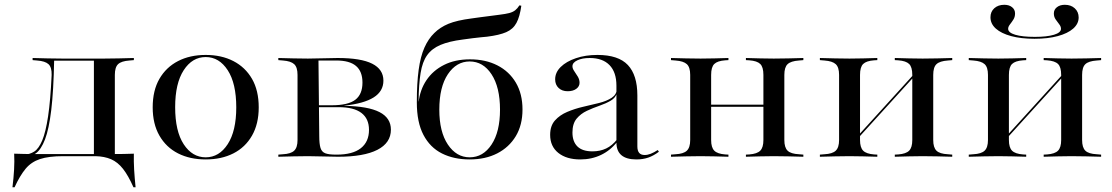

<svg xmlns="http://www.w3.org/2000/svg" viewBox="-20 -658 4670 806"><path d="M244.4 -2.4Q184.7 -2.4 148 9.7Q111.3 21.8 87.5 50.4Q63.7 79 41.1 128.2H32.3Q37.1 89.5 39.1 54.4Q41.1 19.4 39.5 -12.9Q61.3 -12.1 83.5 -11.7Q105.6 -11.3 128.2 -11.3H244.4H399.2V-2.4ZM79.8 1.6 81.5 -8.9Q104.8 -9.7 123.8 -21.8Q142.7 -33.9 157.3 -68.5Q171.8 -103.2 181.9 -169.8Q191.9 -236.3 196.8 -343.5Q197.6 -375.8 183.5 -388.7Q169.4 -401.6 135.5 -404L116.9 -405.6V-414.5Q150.8 -413.7 179.4 -412.9Q208.1 -412.1 241.1 -412.1H242.7H417.7Q450 -412.1 479 -412.9Q508.1 -413.7 541.9 -414.5V-405.6L523.4 -404Q489.5 -401.6 475.8 -388.7Q462.1 -375.8 462.1 -343.5V-207.3H374.2V-405.6L376.6 -403.2H204L207.3 -404.8Q204.8 -276.6 195.2 -196.4Q185.5 -116.1 169 -73Q152.4 -29.8 130.2 -14.1Q108.1 1.6 79.8 1.6ZM374.2 -2.4V-207.3H462.1V-2.4ZM374.2 -2.4 375 -10.5 444.4 -11.3H380.6H454.8Q476.6 -11.3 498.4 -11.7Q520.2 -12.1 541.9 -12.9Q541.1 19.4 543.1 54.4Q545.2 89.5 549.2 128.2H540.3Q518.5 79 496.4 50.8Q474.2 22.6 446.4 10.5Q418.5 -1.6 380.6 -2.4Z M843.5 11.3Q777.4 11.3 727.4 -14.1Q677.4 -39.5 649.2 -88.7Q621 -137.9 621 -207.3Q621 -278.2 649.2 -327Q677.4 -375.8 727.4 -401.6Q777.4 -427.4 843.5 -427.4Q909.7 -427.4 959.7 -401.6Q1009.7 -375.8 1037.9 -327Q1066.1 -278.2 1066.1 -207.3Q1066.1 -137.9 1037.9 -88.7Q1009.7 -39.5 959.7 -14.1Q909.7 11.3 843.5 11.3ZM843.5 2.4Q900 2.4 935.9 -52.8Q971.8 -108.1 971.8 -207.3Q971.8 -308.1 935.9 -363.3Q900 -418.5 843.5 -418.5Q787.1 -418.5 751.2 -363.3Q715.3 -308.1 715.3 -208.1Q715.3 -107.3 751.2 -52.4Q787.1 2.4 843.5 2.4Z M1272.6 -2.4Q1240.3 -2.4 1211.7 -1.6Q1183.1 -0.8 1148.4 0V-8.9L1167.7 -10.5Q1200.8 -12.1 1214.9 -25.4Q1229 -38.7 1229 -70.2V-343.5Q1229 -375.8 1214.9 -388.7Q1200.8 -401.6 1167.7 -404L1148.4 -405.6V-414.5Q1183.1 -413.7 1211.7 -412.9Q1240.3 -412.1 1272.6 -412.1Q1305.6 -412.1 1337.1 -413.3Q1368.5 -414.5 1397.6 -414.5Q1495.2 -414.5 1542.3 -390.7Q1589.5 -366.9 1589.5 -319.4Q1589.5 -275 1548.8 -249.2Q1508.1 -223.4 1425.8 -214.5V-213.7Q1525 -212.1 1573 -187.5Q1621 -162.9 1621 -113.7Q1621 -58.1 1564.1 -29Q1507.3 0 1399.2 0Q1369.4 0 1337.5 -1.2Q1305.6 -2.4 1273.4 -2.4ZM1320.2 -87.1Q1320.2 -54 1325.4 -37.1Q1330.6 -20.2 1345.6 -14.5Q1360.5 -8.9 1390.3 -8.9H1393.5Q1460.5 -8.9 1494.8 -35.9Q1529 -62.9 1529 -112.9Q1529 -159.7 1497.2 -183.9Q1465.3 -208.1 1401.6 -208.1H1288.7V-216.1H1372.6Q1441.1 -216.1 1471.4 -239.1Q1501.6 -262.1 1501.6 -311.3Q1501.6 -358.1 1474.6 -381Q1447.6 -404 1391.9 -404H1314.5L1316.9 -405.6Z M1951.6 11.3Q1885.5 11.3 1835.5 -13.7Q1785.5 -38.7 1757.7 -91.5Q1729.8 -144.4 1729.8 -228.2Q1729.8 -308.9 1737.5 -364.9Q1745.2 -421 1761.7 -458.1Q1778.2 -495.2 1803.2 -519.4Q1827.4 -543.5 1862.5 -558.1Q1897.6 -572.6 1959.7 -580.6Q1975.8 -583.1 1998 -585.9Q2020.2 -588.7 2041.5 -591.5Q2062.9 -594.4 2075.8 -596Q2102.4 -599.2 2117.7 -603.2Q2133.1 -607.3 2142.7 -614.9Q2152.4 -622.6 2160.5 -635.5L2168.5 -633.9Q2162.1 -587.9 2148 -561.7Q2133.9 -535.5 2105.2 -523Q2076.6 -510.5 2025 -504Q2015.3 -503.2 1999.6 -501.6Q1983.9 -500 1964.1 -497.6Q1944.4 -495.2 1921.8 -491.9Q1865.3 -484.7 1829 -469.4Q1792.7 -454 1773 -426.2Q1753.2 -398.4 1745.6 -351.2Q1737.9 -304 1737.1 -232.3H1742.7L1737.1 -226.6Q1742.7 -280.6 1770.2 -321.4Q1797.6 -362.1 1844 -385.5Q1890.3 -408.9 1953.2 -408.9Q2018.5 -408.9 2068.1 -383.5Q2117.7 -358.1 2145.6 -310.9Q2173.4 -263.7 2173.4 -198.4Q2173.4 -133.1 2145.2 -86.3Q2116.9 -39.5 2067.3 -14.1Q2017.7 11.3 1951.6 11.3ZM1951.6 2.4Q2008.1 2.4 2043.5 -51.2Q2079 -104.8 2079 -197.6Q2079 -291.9 2043.5 -346Q2008.1 -400 1951.6 -400Q1896 -400 1860.1 -346.4Q1824.2 -292.7 1824.2 -197.6Q1824.2 -104.8 1860.1 -51.2Q1896 2.4 1951.6 2.4Z M2567.7 -207.3V-298.4Q2567.7 -354.8 2538.7 -384.7Q2509.7 -414.5 2455.6 -414.5Q2424.2 -414.5 2403.6 -404.8Q2383.1 -395.2 2383.1 -379.8Q2383.1 -370.2 2390.7 -359.3Q2398.4 -348.4 2405.6 -336.3Q2412.9 -324.2 2412.9 -310.5Q2412.9 -295.2 2399.2 -285.1Q2385.5 -275 2362.9 -275Q2339.5 -275 2325 -288.7Q2310.5 -302.4 2310.5 -325Q2310.5 -354 2333.9 -377Q2357.3 -400 2397.6 -413.7Q2437.9 -427.4 2487.9 -427.4Q2575.8 -427.4 2615.7 -385.1Q2655.6 -342.7 2655.6 -257.3V-207.3ZM2416.1 11.3Q2358.1 11.3 2323.8 -16.1Q2289.5 -43.5 2289.5 -91.9Q2289.5 -129.8 2309.7 -152.4Q2329.8 -175 2361.3 -188.3Q2392.7 -201.6 2427.8 -209.7Q2462.9 -217.7 2495.2 -225.8Q2527.4 -233.9 2548 -247.6Q2568.5 -261.3 2569.4 -283.9L2570.2 -268.5Q2564.5 -247.6 2544 -235.5Q2523.4 -223.4 2496.4 -214.1Q2469.4 -204.8 2443.5 -192.7Q2417.7 -180.6 2400.4 -159.7Q2383.1 -138.7 2383.1 -101.6Q2383.1 -63.7 2404 -43.1Q2425 -22.6 2466.9 -22.6Q2499.2 -22.6 2524.6 -34.7Q2550 -46.8 2571 -73.4V-62.9Q2542.7 -26.6 2503.2 -7.7Q2463.7 11.3 2416.1 11.3ZM2655.6 -43.5Q2655.6 -25 2663.3 -16.1Q2671 -7.3 2686.3 -7.3Q2698.4 -7.3 2711.7 -12.5Q2725 -17.7 2741.1 -28.2L2746 -21Q2723.4 -4 2701.2 3.6Q2679 11.3 2651.6 11.3Q2609.7 11.3 2588.7 -6.5Q2567.7 -24.2 2567.7 -59.7V-207.3H2655.6Z M3228.2 -2.4Q3198.4 -2.4 3171.4 -1.6Q3144.4 -0.8 3111.3 0V-8.9L3125.8 -9.7Q3158.1 -12.1 3171.4 -25.4Q3184.7 -38.7 3184.7 -70.2V-207.3H3272.6V-70.2Q3272.6 -38.7 3286.3 -25.4Q3300 -12.1 3333.9 -10.5L3352.4 -8.9V0Q3318.5 -0.8 3289.9 -1.6Q3261.3 -2.4 3228.2 -2.4ZM2921 -2.4Q2888.7 -2.4 2860.1 -1.6Q2831.5 -0.8 2796.8 0V-8.9L2816.1 -10.5Q2849.2 -12.1 2863.3 -25.4Q2877.4 -38.7 2877.4 -70.2V-343.5Q2877.4 -375.8 2863.3 -388.7Q2849.2 -401.6 2816.1 -404L2796.8 -405.6V-414.5Q2831.5 -413.7 2860.1 -412.9Q2888.7 -412.1 2921 -412.1Q2951.6 -412.1 2978.6 -412.9Q3005.6 -413.7 3037.9 -414.5V-405.6L3024.2 -404.8Q2991.9 -402.4 2978.6 -389.5Q2965.3 -376.6 2965.3 -343.5V-70.2Q2965.3 -38.7 2978.6 -25.4Q2991.9 -12.1 3024.2 -9.7L3037.9 -8.9V0Q3005.6 -0.8 2978.6 -1.6Q2951.6 -2.4 2921 -2.4ZM3184.7 -207.3V-343.5Q3184.7 -376.6 3171.4 -389.5Q3158.1 -402.4 3125.8 -404.8L3111.3 -405.6V-414.5Q3144.4 -413.7 3171.4 -412.9Q3198.4 -412.1 3228.2 -412.1Q3261.3 -412.1 3289.9 -412.9Q3318.5 -413.7 3352.4 -414.5V-405.6L3333.9 -404Q3300 -401.6 3286.3 -388.7Q3272.6 -375.8 3272.6 -343.5V-207.3ZM2934.7 -209.7V-218.5H3216.1V-209.7Z M3853.2 -2.4Q3823.4 -2.4 3796.4 -1.6Q3769.4 -0.8 3736.3 0V-8.9L3750.8 -9.7Q3783.1 -12.1 3796.4 -25.4Q3809.7 -38.7 3809.7 -70.2V-207.3H3897.6V-70.2Q3897.6 -38.7 3911.3 -25.4Q3925 -12.1 3958.9 -10.5L3977.4 -8.9V0Q3943.5 -0.8 3914.9 -1.6Q3886.3 -2.4 3853.2 -2.4ZM3546 -2.4Q3513.7 -2.4 3485.1 -1.6Q3456.5 -0.8 3421.8 0V-8.9L3441.1 -10.5Q3474.2 -12.1 3488.3 -25.4Q3502.4 -38.7 3502.4 -70.2V-343.5Q3502.4 -375.8 3488.3 -388.7Q3474.2 -401.6 3441.1 -404L3421.8 -405.6V-414.5Q3456.5 -413.7 3485.1 -412.9Q3513.7 -412.1 3546 -412.1Q3576.6 -412.1 3603.6 -412.9Q3630.6 -413.7 3662.9 -414.5V-405.6L3649.2 -404.8Q3616.9 -402.4 3603.6 -389.5Q3590.3 -376.6 3590.3 -343.5V-70.2Q3590.3 -38.7 3603.6 -25.4Q3616.9 -12.1 3649.2 -9.7L3662.9 -8.9V0Q3630.6 -0.8 3603.6 -1.6Q3576.6 -2.4 3546 -2.4ZM3809.7 -207.3V-343.5Q3809.7 -376.6 3796.4 -389.5Q3783.1 -402.4 3750.8 -404.8L3736.3 -405.6V-414.5Q3769.4 -413.7 3796.4 -412.9Q3823.4 -412.1 3853.2 -412.1Q3886.3 -412.1 3914.9 -412.9Q3943.5 -413.7 3977.4 -414.5V-405.6L3958.9 -404Q3925 -401.6 3911.3 -388.7Q3897.6 -375.8 3897.6 -343.5V-207.3ZM3550.8 -43.5 3549.2 -52.4 3840.3 -372.6 3841.9 -363.7Z M4478.2 -2.4Q4448.4 -2.4 4421.4 -1.6Q4394.4 -0.8 4361.3 0V-8.9L4375.8 -9.7Q4408.1 -12.1 4421.4 -25.4Q4434.7 -38.7 4434.7 -70.2V-207.3H4522.6V-70.2Q4522.6 -38.7 4536.3 -25.4Q4550 -12.1 4583.9 -10.5L4602.4 -8.9V0Q4568.5 -0.8 4539.9 -1.6Q4511.3 -2.4 4478.2 -2.4ZM4171 -2.4Q4138.7 -2.4 4110.1 -1.6Q4081.5 -0.8 4046.8 0V-8.9L4066.1 -10.5Q4099.2 -12.1 4113.3 -25.4Q4127.4 -38.7 4127.4 -70.2V-343.5Q4127.4 -375.8 4113.3 -388.7Q4099.2 -401.6 4066.1 -404L4046.8 -405.6V-414.5Q4081.5 -413.7 4110.1 -412.9Q4138.7 -412.1 4171 -412.1Q4201.6 -412.1 4228.6 -412.9Q4255.6 -413.7 4287.9 -414.5V-405.6L4274.2 -404.8Q4241.9 -402.4 4228.6 -389.5Q4215.3 -376.6 4215.3 -343.5V-70.2Q4215.3 -38.7 4228.6 -25.4Q4241.9 -12.1 4274.2 -9.7L4287.9 -8.9V0Q4255.6 -0.8 4228.6 -1.6Q4201.6 -2.4 4171 -2.4ZM4434.7 -207.3V-343.5Q4434.7 -376.6 4421.4 -389.5Q4408.1 -402.4 4375.8 -404.8L4361.3 -405.6V-414.5Q4394.4 -413.7 4421.4 -412.9Q4448.4 -412.1 4478.2 -412.1Q4511.3 -412.1 4539.9 -412.9Q4568.5 -413.7 4602.4 -414.5V-405.6L4583.9 -404Q4550 -401.6 4536.3 -388.7Q4522.6 -375.8 4522.6 -343.5V-207.3ZM4175.8 -43.5 4174.2 -52.4 4465.3 -372.6 4466.9 -363.7ZM4322.6 -495.2Q4266.1 -495.2 4224.6 -506.5Q4183.1 -517.7 4160.5 -537.9Q4137.9 -558.1 4137.9 -585.5Q4137.9 -608.9 4154 -623.4Q4170.2 -637.9 4196 -637.9Q4216.1 -637.9 4228.6 -627.8Q4241.1 -617.7 4241.1 -601.6Q4241.1 -587.1 4234.3 -576.2Q4227.4 -565.3 4219.8 -555.6Q4212.1 -546 4212.1 -537.1Q4212.1 -521 4241.9 -512.1Q4271.8 -503.2 4324.2 -503.2Q4375 -503.2 4404.4 -512.1Q4433.9 -521 4433.9 -537.1Q4433.9 -546.8 4426.6 -556Q4419.4 -565.3 4411.7 -576.2Q4404 -587.1 4404 -601.6Q4404 -617.7 4416.9 -627.8Q4429.8 -637.9 4450 -637.9Q4475.8 -637.9 4491.9 -623Q4508.1 -608.1 4508.1 -584.7Q4508.1 -558.1 4485.1 -537.9Q4462.1 -517.7 4420.6 -506.5Q4379 -495.2 4322.6 -495.2Z"/></svg>

Font: Playfair 144pt SemiExpanded Medium
Style: Regular
Weight: 500
Width: 6
Designer: Claus Eggers Sørensen
Foundry: Claus Eggers Sørensen
Version: Version 2.203